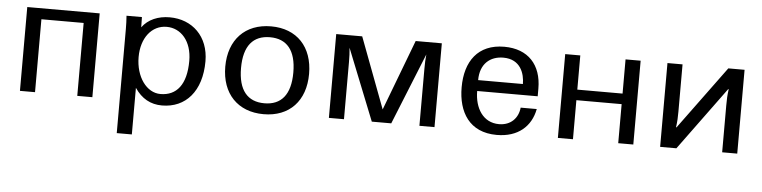

<svg xmlns="http://www.w3.org/2000/svg" viewBox="-44 -727 4528 1141"><g transform="rotate(5 2219.5 -156.5)"><path d="M170 0V-435H422V0H512V-500H80V0Z M765 -262C765 -376 827 -455 916 -455C1001 -455 1067 -383 1067 -265C1067 -123 1009 -54 913 -54C830 -54 765 -144 765 -262ZM765 -78C806 -17 860 13 928 13C1069 13 1163 -92 1163 -271C1163 -419 1064 -513 929 -513C860 -513 801 -488 765 -439C765 -460 764 -491 764 -500H672C674 -474 675 -447 675 -421V200H765Z M1283 -250C1283 -89 1380 12 1534 12C1688 12 1783 -89 1783 -250C1783 -411 1688 -512 1534 -512C1380 -512 1283 -411 1283 -250ZM1377 -250C1377 -383 1433 -447 1533 -447C1633 -447 1689 -383 1689 -250C1689 -117 1633 -53 1533 -53C1433 -53 1377 -117 1377 -250Z M2553 -500H2397L2237 -78L2078 -500H1923V0H2013V-340C2013 -374 2012 -396 2009 -426L2179 0H2295L2467 -426C2464 -396 2463 -374 2463 -340V0H2553Z M2693 -250C2693 -102 2762 14 2925 14C3052 14 3129 -55 3149 -160H3053C3047 -98 3004 -51 2933 -51C2838 -51 2787 -134 2787 -236H3148V-282C3148 -423 3068 -512 2925 -512C2768 -512 2693 -405 2693 -250ZM2787 -301C2787 -399 2847 -447 2925 -447C3029 -447 3054 -361 3054 -301Z M3289 0H3379V-233H3649V0H3739V-500H3649V-296H3379V-500H3289Z M3899 0H3996L4272 -377H4275C4270 -339 4269 -318 4269 -280V0H4359V-500H4262L3986 -124H3983C3988 -162 3989 -183 3989 -220V-500H3899Z"/></g></svg>

Font: Perun
Style: Regular
Weight: 400
Foundry: Copyright (c) Stefan Peev, Context Ltd, 2016
Version: Version 1.089